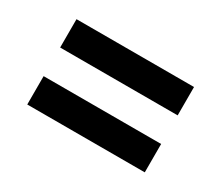

<svg xmlns="http://www.w3.org/2000/svg" viewBox="-68 -626 703 610"><g transform="rotate(30 284.0 -321.5)"><path d="M499 -478V-374H67.9V-478ZM499 -269V-165H67.9V-269Z"/></g></svg>

Font: Roboto SemiBold
Style: Regular
Weight: 600
Designer: Christian Robertson
Foundry: Google
Version: Version 3.009; 2024